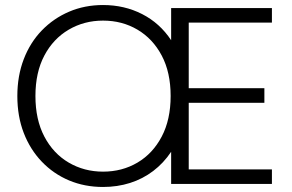

<svg xmlns="http://www.w3.org/2000/svg" viewBox="-20 -732 1161 764"><path d="M390 12Q317 12 255 -14Q193 -40 146.5 -88.5Q100 -137 74.5 -203Q49 -269 49 -350Q49 -430 74.5 -496.5Q100 -563 146.5 -611Q193 -659 255 -685.5Q317 -712 390 -712Q475 -712 545.5 -676Q616 -640 661 -572V-700H1062V-642H731V-381H1032V-323H731V-58H1062V0H661V-128Q631 -83 589.5 -51.5Q548 -20 497.5 -4Q447 12 390 12ZM390 -49Q466 -49 527 -85Q588 -121 623.5 -188.5Q659 -256 659 -350Q659 -444 623.5 -511Q588 -578 527 -614Q466 -650 390 -650Q315 -650 253.5 -614Q192 -578 156.5 -511Q121 -444 121 -350Q121 -256 156.5 -188.5Q192 -121 253.5 -85Q315 -49 390 -49Z"/></svg>

Font: DM Sans 16pt Light
Style: Regular
Weight: 300
Version: Version 4.004;gftools[0.9.30]